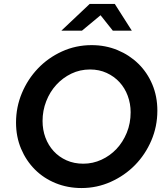

<svg xmlns="http://www.w3.org/2000/svg" viewBox="-20 -939 837 970"><path d="M61 0ZM775 -380Q775 -300 744.5 -229Q714 -158 662 -105Q610 -52 540 -20.5Q470 11 392 11Q322 11 261.5 -13.5Q201 -38 156.5 -82.5Q112 -127 86.5 -187.5Q61 -248 61 -320Q61 -398 90.5 -468.5Q120 -539 171.5 -593Q223 -647 293 -679Q363 -711 443 -711Q513 -711 573.5 -686Q634 -661 679 -617Q724 -573 749.5 -512.5Q775 -452 775 -380ZM640 -372Q640 -415 625.5 -454.5Q611 -494 584 -523.5Q557 -553 519 -570.5Q481 -588 435 -588Q384 -588 340.5 -567Q297 -546 264.5 -510.5Q232 -475 213.5 -427.5Q195 -380 195 -328Q195 -283 209.5 -244Q224 -205 251 -175.5Q278 -146 316 -129Q354 -112 401 -112Q449 -112 492.5 -132Q536 -152 568.5 -186.5Q601 -221 620.5 -268.5Q640 -316 640 -372ZM550 -784 488 -862 394 -784H290L433 -919H560L646 -784Z"/></svg>

Font: Rosa Sans SemiBold
Style: Italic
Weight: 600
Italic angle: -12°
Designer: Pentagram / MCKL
Foundry: Pentagram / MCKL
Version: Version 1.005;September 16, 2019;FontCreator 11.5.0.2425 64-